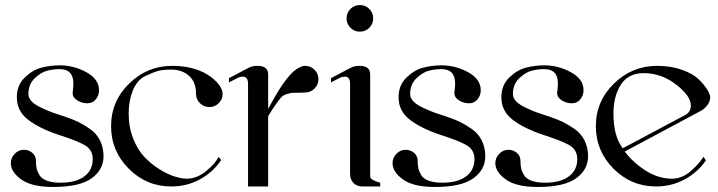

<svg xmlns="http://www.w3.org/2000/svg" viewBox="-20 -742 2859 764"><path d="M374 -383Q374 -362 361 -346.5Q348 -331 328 -331Q306 -331 287.5 -342.5Q269 -354 269 -372Q269 -375 270.5 -387Q272 -399 272 -410Q272 -467 217 -467Q194 -467 169 -461Q144 -455 118.5 -431Q93 -407 93 -368Q93 -352 106 -338.5Q119 -325 146 -312.5Q173 -300 191 -293.5Q209 -287 241 -277Q270 -267 291 -257Q312 -247 338 -229Q364 -211 378 -183Q392 -155 392 -120Q392 -67 344.5 -32.5Q297 2 191 2Q106 2 64.5 -28Q23 -58 23 -93Q23 -114 38.5 -130Q54 -146 75 -146Q95 -146 109 -133.5Q123 -121 123 -102Q123 -85 125.5 -73Q128 -61 136.5 -46Q145 -31 166.5 -23Q188 -15 221 -15Q282 -15 315.5 -40Q349 -65 349 -109Q349 -142 324 -160Q299 -178 212 -206Q137 -231 92 -265.5Q47 -300 47 -355Q47 -403 78.5 -433.5Q110 -464 145.5 -473Q181 -482 218 -482Q274 -482 324 -454.5Q374 -427 374 -383Z M665 -480Q761 -480 822 -434Q865 -399 866 -369Q866 -347 850.5 -331.5Q835 -316 813 -316Q791 -316 775.5 -331.5Q760 -347 760 -369Q760 -415 733 -439.5Q706 -464 665 -465Q631 -465 612 -460.5Q593 -456 555 -438Q524 -421 508 -380.5Q492 -340 492 -290Q492 -236 510 -190.5Q528 -145 555.5 -116.5Q583 -88 615.5 -68Q648 -48 675.5 -39.5Q703 -31 724 -31Q763 -31 800 -61Q837 -91 850 -118L860 -105Q827 -56 775 -28Q723 0 662 0Q563 0 492.5 -70.5Q422 -141 422 -240Q422 -339 494 -409.5Q566 -480 665 -480Z M1004 -480Q1047 -480 1047 -446V-309Q1079 -368 1103 -404Q1126 -437 1147 -457Q1174 -480 1194 -480Q1216 -480 1231.5 -464.5Q1247 -449 1247 -427Q1247 -405 1231.5 -389.5Q1216 -374 1194 -374Q1183 -373 1163.5 -373Q1144 -373 1138 -372Q1132 -371 1119 -367Q1106 -363 1097.5 -353Q1089 -343 1076.5 -325.5Q1064 -308 1048 -281Q1047 -278 1047 -270V0H967V-409Q967 -437 946 -437Q933 -437 918 -428L891 -414V-431L967 -471Q982 -480 1004 -480Z M1410 -480Q1453 -480 1453 -446V-40Q1453 -36 1455.5 -32.5Q1458 -29 1464 -26Q1470 -23 1473.5 -21.5Q1477 -20 1484.5 -17.5Q1492 -15 1493 -15V0H1423Q1400 0 1386.5 -14Q1373 -28 1373 -50V-409Q1373 -437 1352 -437Q1339 -437 1324 -428L1297 -414V-431L1373 -471Q1388 -480 1410 -480ZM1374.5 -706.5Q1390 -722 1412 -722Q1434 -722 1449.5 -706.5Q1465 -691 1465 -669Q1465 -647 1449.5 -631.5Q1434 -616 1412 -616Q1390 -616 1374.5 -631.5Q1359 -647 1359 -669Q1359 -691 1374.5 -706.5Z M1893 -383Q1893 -362 1880 -346.5Q1867 -331 1847 -331Q1825 -331 1806.5 -342.5Q1788 -354 1788 -372Q1788 -375 1789.5 -387Q1791 -399 1791 -410Q1791 -467 1736 -467Q1713 -467 1688 -461Q1663 -455 1637.5 -431Q1612 -407 1612 -368Q1612 -352 1625 -338.5Q1638 -325 1665 -312.5Q1692 -300 1710 -293.5Q1728 -287 1760 -277Q1789 -267 1810 -257Q1831 -247 1857 -229Q1883 -211 1897 -183Q1911 -155 1911 -120Q1911 -67 1863.5 -32.5Q1816 2 1710 2Q1625 2 1583.5 -28Q1542 -58 1542 -93Q1542 -114 1557.5 -130Q1573 -146 1594 -146Q1614 -146 1628 -133.5Q1642 -121 1642 -102Q1642 -85 1644.5 -73Q1647 -61 1655.5 -46Q1664 -31 1685.5 -23Q1707 -15 1740 -15Q1801 -15 1834.5 -40Q1868 -65 1868 -109Q1868 -142 1843 -160Q1818 -178 1731 -206Q1656 -231 1611 -265.5Q1566 -300 1566 -355Q1566 -403 1597.5 -433.5Q1629 -464 1664.5 -473Q1700 -482 1737 -482Q1793 -482 1843 -454.5Q1893 -427 1893 -383Z M2302 -383Q2302 -362 2289 -346.5Q2276 -331 2256 -331Q2234 -331 2215.5 -342.5Q2197 -354 2197 -372Q2197 -375 2198.5 -387Q2200 -399 2200 -410Q2200 -467 2145 -467Q2122 -467 2097 -461Q2072 -455 2046.5 -431Q2021 -407 2021 -368Q2021 -352 2034 -338.5Q2047 -325 2074 -312.5Q2101 -300 2119 -293.5Q2137 -287 2169 -277Q2198 -267 2219 -257Q2240 -247 2266 -229Q2292 -211 2306 -183Q2320 -155 2320 -120Q2320 -67 2272.5 -32.5Q2225 2 2119 2Q2034 2 1992.5 -28Q1951 -58 1951 -93Q1951 -114 1966.5 -130Q1982 -146 2003 -146Q2023 -146 2037 -133.5Q2051 -121 2051 -102Q2051 -85 2053.5 -73Q2056 -61 2064.5 -46Q2073 -31 2094.5 -23Q2116 -15 2149 -15Q2210 -15 2243.5 -40Q2277 -65 2277 -109Q2277 -142 2252 -160Q2227 -178 2140 -206Q2065 -231 2020 -265.5Q1975 -300 1975 -355Q1975 -403 2006.5 -433.5Q2038 -464 2073.5 -473Q2109 -482 2146 -482Q2202 -482 2252 -454.5Q2302 -427 2302 -383Z M2779 -118 2789 -104Q2756 -56 2704 -28Q2652 0 2591 0Q2492 0 2421.5 -70.5Q2351 -141 2351 -240Q2351 -339 2423 -409.5Q2495 -480 2595 -480Q2649 -480 2693 -464.5Q2737 -449 2760 -426.5Q2783 -404 2794.5 -385Q2806 -366 2806 -355Q2806 -339 2795 -324Q2784 -309 2769 -301L2466 -139Q2501 -93 2551 -62Q2601 -31 2653 -31Q2694 -31 2728 -60.5Q2762 -90 2779 -118ZM2541 -451Q2480 -451 2450.5 -405Q2421 -359 2421 -290Q2421 -200 2458 -152L2706 -284Q2729 -296 2729 -323Q2729 -360 2670.5 -405.5Q2612 -451 2541 -451Z"/></svg>

Font: kawoszeh
Style: Medium
Weight: 500
Version: Version 000.030